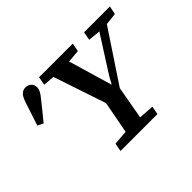

<svg xmlns="http://www.w3.org/2000/svg" viewBox="-139 -921 1162 1162"><g transform="rotate(-45 442.5 -339.5)"><path d="M654 -610 664 -664H885L874 -610L797 -602L578 -272Q568 -219 559 -166Q550 -113 540 -60L638 -53L628 0H312L322 -53L416 -60L455 -267L342 -604L269 -610L279 -664H567L557 -610L475 -603L558 -321L585 -370L733 -602ZM65 -465Q78 -504 90.5 -543Q103 -582 116 -620Q127 -652 142 -665.5Q157 -679 176 -679Q199 -679 213.5 -665.5Q228 -652 228 -632Q228 -614 219.5 -598Q211 -582 194 -562Q171 -533 148 -504.5Q125 -476 101 -447Z"/></g></svg>

Font: Source Serif 4 SmText Semibold
Style: Italic
Weight: 600
Italic angle: -12°
Designer: Frank Grießhammer
Foundry: Adobe
Version: Version 4.005;hotconv 1.1.0;makeotfexe 2.6.0